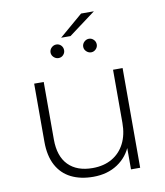

<svg xmlns="http://www.w3.org/2000/svg" viewBox="-91 -911 851 990"><g transform="rotate(-10 334.5 -416.0)"><path d="M318 4Q251 4 202 -20.5Q153 -45 126.5 -94.5Q100 -144 100 -217V-522H150V-221Q150 -133 195 -87Q240 -41 322 -41Q381 -41 424 -66Q467 -91 490 -136.5Q513 -182 513 -244V-522H563V0H515V-145L522 -128Q499 -67 445.5 -31.5Q392 4 318 4ZM418 -630Q404 -630 393 -640.5Q382 -651 382 -665Q382 -680 393 -690.5Q404 -701 418 -701Q432 -701 442.5 -690.5Q453 -680 453 -665Q453 -651 442.5 -640.5Q432 -630 418 -630ZM247 -630Q233 -630 222 -640.5Q211 -651 211 -665Q211 -680 222 -690.5Q233 -701 247 -701Q262 -701 272 -690.5Q282 -680 282 -665Q282 -651 272 -640.5Q262 -630 247 -630ZM278 -731 401 -836H468L327 -731Z"/></g></svg>

Font: Montserrat Thin Light
Style: Regular
Weight: 300
Version: Version 9.000